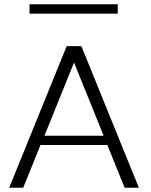

<svg xmlns="http://www.w3.org/2000/svg" viewBox="-20 -875 705 895"><path d="M22.9 0 290.9 -660H359.3L627.3 0H560.9L464.6 -238.2L508.5 -199H141.7L184.6 -238.2L88.3 0ZM170 -200 158.3 -242.4H491.9L480.2 -200L314.2 -610.6H336.1ZM117.5 -811.2V-855H528.9V-811.2Z"/></svg>

Font: Panamera Thin
Style: Regular
Weight: 100
Designer: Bastien Sozeau
Foundry: NBR — Bastien Sozeau
Version: Version 3.003;gftools[0.9.33]